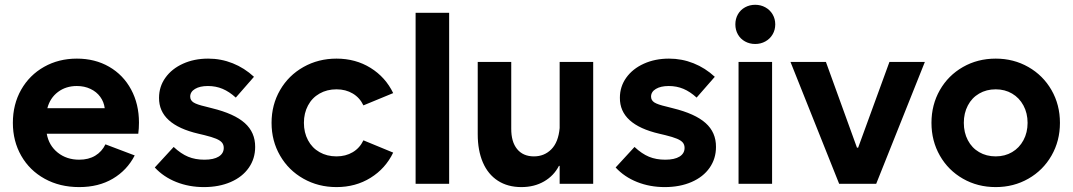

<svg xmlns="http://www.w3.org/2000/svg" viewBox="-20 -760 4436 794"><path d="M33.2 -252Q33.2 -328.6 67.6 -389.2Q102.1 -449.7 162.4 -483.6Q222.7 -517.6 297.9 -517.6Q373 -517.6 431.4 -483.9Q489.7 -450.2 522.2 -389.9Q554.7 -329.6 554.7 -252.9Q554.7 -229 551.8 -207H173.3Q182.1 -158.2 218.8 -128.9Q255.4 -99.6 307.6 -99.6Q346.2 -99.6 373.8 -116.2Q401.4 -132.8 416 -163.1L537.1 -117.2Q505.4 -55.7 446.5 -21Q387.7 13.7 307.6 13.7Q227.1 13.7 164.8 -20.8Q102.5 -55.2 67.9 -115.7Q33.2 -176.3 33.2 -252ZM413.1 -312.5Q409.7 -338.9 394.5 -359.6Q379.4 -380.4 354.2 -392.3Q329.1 -404.3 297.9 -404.3Q252.4 -404.3 219.7 -379.6Q187 -355 175.8 -312.5Z M620.1 -67.4 698.2 -152.3Q728.5 -124 758.1 -111.8Q787.6 -99.6 825.2 -99.6Q863.8 -99.6 884.5 -112.5Q905.3 -125.5 905.3 -148.4Q905.3 -161.6 897.9 -170.4Q890.6 -179.2 873.8 -186.3Q856.9 -193.4 825.2 -201.2L800.8 -207Q636.7 -245.1 637.7 -355.5Q637.7 -401.9 664.1 -438.7Q690.4 -475.6 736.8 -496.6Q783.2 -517.6 840.8 -517.6Q894 -517.6 942.4 -498.3Q990.7 -479 1030.3 -442.4L955.1 -356.4Q928.2 -380.9 900.4 -392.6Q872.6 -404.3 839.8 -404.3Q806.6 -404.3 786.6 -392.3Q766.6 -380.4 766.6 -360.4Q766.6 -345.2 780.3 -336.4Q793.9 -327.6 830.1 -319.3L856.4 -312.5Q948.7 -290 992.2 -251.2Q1035.6 -212.4 1035.2 -152.3Q1035.2 -104 1008.8 -66.2Q982.4 -28.3 934.1 -7.3Q885.7 13.7 823.2 13.7Q761.7 13.7 709 -7.3Q656.2 -28.3 620.1 -67.4Z M1103 -252Q1103 -326.7 1138.2 -387.5Q1173.3 -448.2 1234.9 -482.9Q1296.4 -517.6 1371.6 -517.6Q1450.7 -517.6 1512.5 -479.2Q1574.2 -440.9 1606 -375L1482.9 -324.2Q1467.8 -356 1438.7 -373.3Q1409.7 -390.6 1371.6 -390.6Q1332 -390.6 1301.3 -373Q1270.5 -355.5 1253.7 -323.7Q1236.8 -292 1236.8 -252Q1236.8 -211.9 1253.7 -180.2Q1270.5 -148.4 1301.3 -130.9Q1332 -113.3 1371.6 -113.3Q1409.7 -113.3 1438.7 -130.6Q1467.8 -147.9 1482.9 -179.7L1606 -128.9Q1574.2 -63 1512.5 -24.7Q1450.7 13.7 1371.6 13.7Q1296.4 13.7 1234.9 -21Q1173.3 -55.7 1138.2 -116.5Q1103 -177.2 1103 -252Z M1698.7 -707H1837.4V0H1698.7Z M2433.1 0H2294.4V-74.2H2291.5Q2270.5 -33.2 2230 -9.8Q2189.5 13.7 2136.2 13.7Q2079.6 13.7 2038.8 -12.7Q1998 -39.1 1976.8 -88.4Q1955.6 -137.7 1955.6 -205.1V-503.9H2094.2V-228.5Q2093.8 -173.8 2118.4 -143.6Q2143.1 -113.3 2188 -113.3Q2231 -113.3 2260 -142.6Q2289.1 -171.9 2294.4 -230.5V-503.9H2433.1Z M2525.9 -67.4 2604 -152.3Q2634.3 -124 2663.8 -111.8Q2693.4 -99.6 2731 -99.6Q2769.5 -99.6 2790.3 -112.5Q2811 -125.5 2811 -148.4Q2811 -161.6 2803.7 -170.4Q2796.4 -179.2 2779.5 -186.3Q2762.7 -193.4 2731 -201.2L2706.5 -207Q2542.5 -245.1 2543.5 -355.5Q2543.5 -401.9 2569.8 -438.7Q2596.2 -475.6 2642.6 -496.6Q2689 -517.6 2746.6 -517.6Q2799.8 -517.6 2848.1 -498.3Q2896.5 -479 2936 -442.4L2860.8 -356.4Q2834 -380.9 2806.2 -392.6Q2778.3 -404.3 2745.6 -404.3Q2712.4 -404.3 2692.4 -392.3Q2672.4 -380.4 2672.4 -360.4Q2672.4 -345.2 2686 -336.4Q2699.7 -327.6 2735.8 -319.3L2762.2 -312.5Q2854.5 -290 2897.9 -251.2Q2941.4 -212.4 2940.9 -152.3Q2940.9 -104 2914.6 -66.2Q2888.2 -28.3 2839.8 -7.3Q2791.5 13.7 2729 13.7Q2667.5 13.7 2614.7 -7.3Q2562 -28.3 2525.9 -67.4Z M3034.2 -503.9H3172.9V0H3034.2ZM3021 -659.2Q3021 -682.1 3031.5 -700.7Q3042 -719.2 3061 -729.7Q3080.1 -740.2 3103 -740.2Q3126 -740.2 3145 -729.7Q3164.1 -719.2 3175 -700.7Q3186 -682.1 3186 -659.2Q3186 -636.2 3175 -617.7Q3164.1 -599.1 3145 -588.6Q3126 -578.1 3103 -578.1Q3080.1 -578.1 3061 -588.6Q3042 -599.1 3031.5 -617.7Q3021 -636.2 3021 -659.2Z M3249 -503.9H3395.5L3523.9 -149.4H3528.8L3658.2 -503.9H3804.7L3603.5 0H3450.2Z M3832 -252Q3832 -326.7 3866.7 -387.5Q3901.4 -448.2 3962.2 -482.9Q4022.9 -517.6 4097.7 -517.6Q4171.9 -517.6 4232.7 -482.9Q4293.5 -448.2 4328.4 -387.5Q4363.3 -326.7 4363.3 -252Q4363.3 -177.2 4328.4 -116.5Q4293.5 -55.7 4232.7 -21Q4171.9 13.7 4097.7 13.7Q4022.9 13.7 3962.2 -21Q3901.4 -55.7 3866.7 -116.5Q3832 -177.2 3832 -252ZM4229.5 -252Q4229.5 -292 4212.4 -323.7Q4195.3 -355.5 4165.5 -373Q4135.7 -390.6 4097.7 -390.6Q4059.1 -390.6 4029.1 -373Q3999 -355.5 3982.4 -323.7Q3965.8 -292 3965.8 -252Q3965.8 -211.9 3982.4 -180.2Q3999 -148.4 4029.1 -130.9Q4059.1 -113.3 4097.7 -113.3Q4135.7 -113.3 4165.5 -130.9Q4195.3 -148.4 4212.4 -180.2Q4229.5 -211.9 4229.5 -252Z"/></svg>

Font: Wanted Sans
Style: Bold
Weight: 700
Designer: Original Design by Kil Hyung-jin and Kang Hanbin, Wanted Lab, Inc; Hangeul from Source Han Sans by Jang Soo-young and Ka
Foundry: Wanted Lab, Inc.
Version: Version 1.000